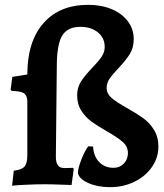

<svg xmlns="http://www.w3.org/2000/svg" viewBox="-20 -762 680 794"><path d="M345 -157 365 -156Q367 -116 390 -92Q413 -68 450 -68Q475 -68 492 -85.5Q509 -103 509 -129Q509 -156 487.5 -175Q466 -194 422 -219Q382 -242 358 -259.5Q334 -277 316.5 -304Q299 -331 299 -368Q299 -400 315 -425Q331 -450 361 -481Q387 -508 400 -527Q413 -546 413 -568Q413 -605 385 -628Q357 -651 312 -651Q260 -651 238 -616Q216 -581 215 -496L211 -113Q211 -67 245 -67Q260 -67 269.5 -67.5Q279 -68 282 -68L285 -64L276 3Q263 3 229.5 1.5Q196 0 163 0Q131 0 87.5 2Q44 4 30 6L37 -56Q70 -60 81.5 -73.5Q93 -87 93 -120V-346Q91 -369 78 -377Q65 -385 28 -386L24 -392L31 -444L93 -454Q93 -590 159.5 -666Q226 -742 345 -742Q399 -742 442 -724Q485 -706 509 -673.5Q533 -641 533 -601Q533 -565 517 -539Q501 -513 469 -479Q445 -454 433 -436.5Q421 -419 421 -398Q421 -375 441 -357.5Q461 -340 504 -316Q546 -292 572 -273.5Q598 -255 616.5 -225.5Q635 -196 635 -156Q635 -110 608.5 -71.5Q582 -33 536 -10.5Q490 12 435 12Q384 12 345.5 -5Q307 -22 302 -47Q303 -68 317 -103.5Q331 -139 345 -157Z"/></svg>

Font: Sahitya
Style: Bold
Weight: 700
Designer: Juan Pablo del Peral
Foundry: Juan Pablo del Peral (http://www.huertatipografica.com)
Version: Version 1.001;PS 001.000;hotconv 1.0.70;makeotf.lib2.5.58329